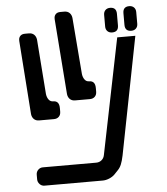

<svg xmlns="http://www.w3.org/2000/svg" viewBox="-58 -816 844 971"><g transform="rotate(-5 364.0 -330.0)"><path d="M560 -611 441 -24Q438 -8 426.5 1.5Q415 11 399 11H128Q114 11 104 21Q94 31 94 46V69Q94 83 104 93.5Q114 104 128 104H424Q440 104 457 97Q474 90 485 79L504 59Q515 48 522 31.5Q529 15 535 -14L652 -611ZM634 -638Q649 -638 658 -647Q667 -656 667 -671V-730Q667 -745 658 -754Q649 -763 634 -763Q602 -763 602 -730V-671Q602 -638 634 -638ZM537 -638Q569 -638 569 -671V-730Q569 -763 537 -763Q522 -763 513 -754Q504 -745 504 -730V-671Q504 -656 513 -647Q522 -638 537 -638ZM92 -262Q94 -246 104 -236.5Q114 -227 130 -227H205Q221 -227 230.5 -236.5Q240 -246 240 -262V-280Q240 -317 209 -317Q195 -317 186.5 -328.5Q178 -340 176 -357L155 -635Q153 -651 143 -660.5Q133 -670 117 -670H97Q81 -670 73 -661.5Q65 -653 65 -641Q65 -640 65 -638.5Q65 -637 65 -635ZM282 -347Q284 -331 294 -321.5Q304 -312 320 -312H395Q411 -312 420.5 -321.5Q430 -331 430 -347V-365Q430 -402 399 -402Q385 -402 376.5 -413.5Q368 -425 366 -442L343 -729Q341 -745 331 -754.5Q321 -764 305 -764H285Q269 -764 261 -755.5Q253 -747 253 -735Q253 -734 253 -732.5Q253 -731 253 -729Z"/></g></svg>

Font: WDXL Lubrifont TC
Style: Regular
Weight: 400
Designer: [WDXL Lubrifont] Copyright 2020-2022 (c) NightFurySL2001, Skr-ZERO; [ZCOOL QingKe HuangYou] Copyright 2018-2022 (c) The 
Version: Version 2.001;hotconv 1.1.1;makeotfexe 2.6.0